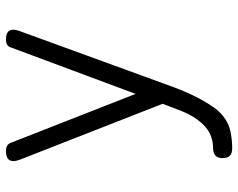

<svg xmlns="http://www.w3.org/2000/svg" viewBox="-97 -493 794 640"><g transform="rotate(-90 300.0 -173.0)"><path d="M263 1 274 -28 88 -503Q86 -509 84.5 -514.5Q83 -520 83 -525Q83 -538 91.5 -544Q100 -550 116 -550Q128 -550 134.5 -546Q141 -542 144 -534L307 -118L462 -534Q464 -542 470.5 -546Q477 -550 489 -550Q505 -550 513 -544Q521 -538 521 -525Q521 -521 520 -516.5Q519 -512 517 -506L329 10Q321 31 311 54Q301 77 289 99Q277 121 263.5 140.5Q250 160 234 173Q209 193 180.5 198.5Q152 204 127 204Q109 204 101 196.5Q93 189 93 172V171Q93 156 101.5 148Q110 140 131 140Q145 140 162.5 134.5Q180 129 198 114Q211 102 221.5 87.5Q232 73 239.5 58Q247 43 252.5 28.5Q258 14 263 1Z"/></g></svg>

Font: Maple Mono ExtraLight
Style: Regular
Weight: 275
Monospace: yes
Designer: subframe7536
Version: Version 7.000